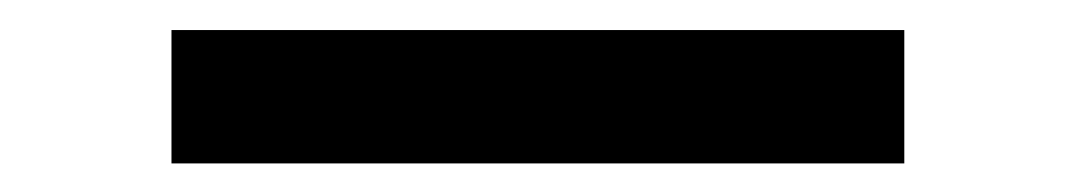

<svg xmlns="http://www.w3.org/2000/svg" viewBox="-20 44 734 131"><path d="M97 155.5V64.5H597V155.5Z"/></svg>

Font: Chivo Medium
Style: Regular
Weight: 500
Designer: Hector Gatti
Foundry: Omnibus-Type
Version: Version 2.002